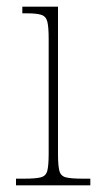

<svg xmlns="http://www.w3.org/2000/svg" viewBox="-20 -556 298 576"><path d="M28 0V-20H53Q87 -20 102.5 -24Q118 -28 122 -44Q126 -60 126 -95V-440Q126 -475 122 -491Q118 -507 104 -511.5Q90 -516 61 -516H47V-536H154V-95Q154 -60 158 -44Q162 -28 177.5 -24Q193 -20 228 -20H251V0Z"/></svg>

Font: Noto Serif Lao SemiCondensed Thin
Style: Regular
Weight: 100
Width: 4
Designer: Monotype Design Team
Foundry: Monotype Imaging Inc.
Version: Version 2.003; ttfautohint (v1.8.4.7-5d5b)